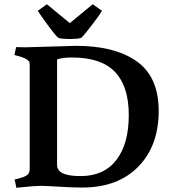

<svg xmlns="http://www.w3.org/2000/svg" viewBox="-20 -876 808 905"><path d="M249 -98Q249 -46 359.5 -46Q470 -46 528.5 -122Q587 -198 587 -333.5Q587 -469 522 -537Q457 -605 320 -605Q274 -605 249 -596ZM99 -653 339 -660Q517 -660 620 -590Q728 -517 728 -353Q728 -189 632 -90.5Q536 8 367 8Q321 8 258 4Q195 0 170 0Q145 0 57 9L49 -30Q86 -38 103 -47.5Q120 -57 120 -79V-569Q120 -581 117.5 -585.5Q115 -590 106 -596Q88 -607 58 -614L48 -617L56 -654Q73 -653 99 -653ZM362 -697Q342 -692 308.5 -692Q275 -692 256 -697Q244 -705 205.5 -757.5Q167 -810 158 -825L201 -856L309 -767L417 -856L461 -825Q454 -812 414 -759Q374 -706 362 -697Z"/></svg>

Font: Buenard
Style: Bold
Weight: 700
Foundry: FontFuror
Version: Version 1.002 2011